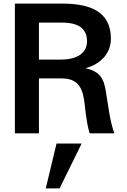

<svg xmlns="http://www.w3.org/2000/svg" viewBox="-20 -743 710 1070"><path d="M325 -617C420 -617 465 -582 465 -513C465 -448 411 -411 319 -411H197V-617ZM323 -306C417 -306 442 -252 452 -161L455 -133C461 -83 469 -31 480 0H617C604 -37 593 -84 586 -132L571 -227C559 -309 536 -344 457 -363C544 -387 598 -447 598 -528C598 -682 477 -723 326 -723H63V0H197V-306ZM295 57 235 307H312L435 57Z"/></svg>

Font: Perun SemiBold
Style: Regular
Weight: 600
Foundry: Copyright (c) Stefan Peev, Context Ltd, 2016
Version: Version 1.089